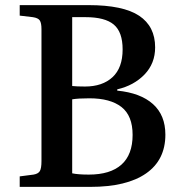

<svg xmlns="http://www.w3.org/2000/svg" viewBox="-20 -730 706 750"><path d="M57 0V-41L111 -48Q129 -51 135.5 -61.5Q142 -72 142 -101V-616Q142 -640 135.5 -650Q129 -660 108 -663L57 -669V-710H326Q461 -710 523.5 -668.5Q586 -627 586 -545Q586 -482 544.5 -439Q503 -396 438 -381V-376Q529 -367 577.5 -323.5Q626 -280 626 -204Q626 -105 550.5 -52.5Q475 0 333 0ZM312 -392Q380 -392 419.5 -428.5Q459 -465 459 -537Q459 -605 424.5 -634Q390 -663 314 -663H262V-394Q272 -393 283.5 -392.5Q295 -392 312 -392ZM327 -48Q411 -48 454.5 -87Q498 -126 498 -203Q498 -278 454.5 -312Q411 -346 329 -346Q286 -346 262 -342V-53Q285 -48 327 -48Z"/></svg>

Font: Literata 36pt Medium
Style: Regular
Weight: 500
Designer: Latin by Veronika Burian and Jose Scaglione. Greek by Irene Vlachou. Cyrillic by Vera Evstafieva.
Foundry: TypeTogether
Version: Version 3.002